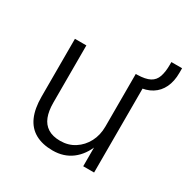

<svg xmlns="http://www.w3.org/2000/svg" viewBox="-148 -762 882 902"><g transform="rotate(30 293.5 -311.5)"><path d="M253 8Q197 8 158.5 -13.5Q120 -35 101 -78Q82 -121 82 -186V-499H144V-189Q144 -144 156 -113Q168 -82 194 -65.5Q220 -49 261 -49Q305 -49 339 -71Q373 -93 392.5 -130Q412 -167 412 -214V-499H474V0H415V-116H421Q399 -57 356 -24.5Q313 8 253 8ZM450 -452 420 -474V-499Q464 -500 487.5 -512.5Q511 -525 520 -551.5Q529 -578 529 -617V-631H587V-606Q587 -560 571 -526.5Q555 -493 524.5 -474Q494 -455 450 -452Z"/></g></svg>

Font: Nunitoga
Style: Light
Weight: 300
Designer: Vernon Adams
Foundry: Vernon Adams
Version: Version 1.0